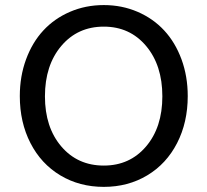

<svg xmlns="http://www.w3.org/2000/svg" viewBox="-20 -729 817 757"><path d="M58.1 -350.1Q58.1 -428.2 82.8 -495.1Q107.4 -562 150.9 -608.9Q194.3 -655.8 255.9 -682.4Q317.4 -709 389.2 -709Q460.9 -709 522.5 -682.4Q584 -655.8 627.4 -608.9Q670.9 -562 695.6 -495.1Q720.2 -428.2 720.2 -350.1Q720.2 -246.6 678.2 -164.8Q636.2 -83 560.5 -37.6Q484.9 7.8 389.2 7.8Q293.5 7.8 217.8 -37.6Q142.1 -83 100.1 -164.8Q58.1 -246.6 58.1 -350.1ZM389.2 -76.2Q491.7 -76.2 555.9 -151.6Q620.1 -227.1 620.1 -349.1Q620.1 -471.7 555.9 -547.9Q491.7 -624 389.2 -624Q286.1 -624 221.7 -547.9Q157.2 -471.7 157.2 -349.1Q157.2 -227.1 221.7 -151.6Q286.1 -76.2 389.2 -76.2Z"/></svg>

Font: LT Superior Med
Style: Regular
Weight: 500
Designer: Daniel Lyons
Foundry: LyonsType
Version: Version 1.000